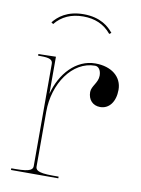

<svg xmlns="http://www.w3.org/2000/svg" viewBox="-83 -783 616 839"><g transform="rotate(10 225.0 -363.0)"><path d="M220 -715.5C270.5 -715.5 312.5 -699 344.5 -660L353 -666C333 -691 295.5 -725.5 220 -725.5C146.5 -725.5 108 -692.5 87 -666L95.5 -660C125.5 -697 167.5 -715.5 220 -715.5ZM55 -520V-512.5H67.5C106 -512.5 120 -506 120 -487.5V-35C120 -20.5 113.5 -7.5 45 -7.5H25V0H235V-7.5H207.5C139 -7.5 132.5 -20.5 132.5 -35V-277.5C132.5 -402.5 207.5 -512.5 308 -512.5C324 -512.5 335 -496.5 335 -473C335 -441 306.5 -422.5 306.5 -395.5C306.5 -361.5 328 -338.5 360.5 -338.5C400.5 -338.5 427 -373.5 427 -426.5C427 -484 379.5 -522.5 308 -522.5C222.5 -522.5 156.5 -449.5 132.5 -356.5V-521.5L67.5 -520Z"/></g></svg>

Font: ZnikomitNo24
Style: Regular
Weight: 500
Designer: gluk
Foundry: gluk
Version: Version 0.55